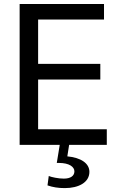

<svg xmlns="http://www.w3.org/2000/svg" viewBox="-20 -731 628 969"><path d="M305.7 218.3H307.6C376.5 218.3 431.2 189.9 431.2 136.2C431.2 93.3 388.2 64.5 319.8 58.1L329.6 -4.4H282.2L266.6 91.3H277.3C330.6 91.3 355.5 111.8 355.5 133.8C355.5 156.7 335.9 170.4 302.7 170.4H301.3C288.1 170.4 273.9 168.9 258.8 166C243.7 163.1 232.9 160.2 226.1 157.2L219.7 204.6C246.1 213.9 274.9 218.3 305.7 218.3ZM519 0V-78.6H172.4V-329.6H486.3V-408.7H172.4V-632.3H504.9V-710.9H79.1V0Z"/></svg>

Font: Ride
Style: Regular
Weight: 400
Version: Version 3.000